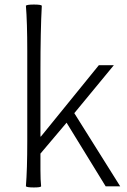

<svg xmlns="http://www.w3.org/2000/svg" viewBox="-20 -820 561 845"><path d="M129 5Q99 5 94 0Q100 -74 100 -198V-397V-596Q100 -722 94 -795Q99 -800 129 -800Q160 -800 164 -795Q158 -687 158 -507V-219H160L415 -533H481L307 -322L509 0H445L273 -280L158 -144V-72Q158 -27 161 0Q159 5 129 5Z"/></svg>

Font: GenSekiGothic TW L
Style: Regular
Weight: 300
Version: Version 1.501;PS 1;hotconv 16.6.51;makeotf.lib2.5.65220